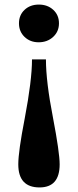

<svg xmlns="http://www.w3.org/2000/svg" viewBox="-20 -560 341 840"><path d="M120 -300H181Q181 -203 212 -44Q241 108 241 159Q241 260 153 260Q60 260 60 159Q60 103 88 -41Q120 -209 120 -300ZM149 -375Q112 -375 87.5 -398.5Q63 -422 63 -458Q63 -494 87.5 -517Q112 -540 150 -540Q188 -540 213 -517Q238 -494 238 -458Q238 -422 212.5 -398.5Q187 -375 149 -375Z"/></svg>

Font: Libre Caslon Text
Style: Bold
Weight: 700
Designer: Pablo Impallari, Rodrigo Fuenzalida
Foundry: Pablo Impallari, Rodrigo Fuenzalida
Version: Version 1.002